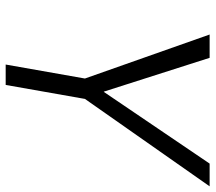

<svg xmlns="http://www.w3.org/2000/svg" viewBox="-60 -680 740 659"><g transform="rotate(90 309.5 -350.0)"><path d="M201 0 249 -272 98 -700H178L294 -337H295L541 -700H619L319 -272L271 0Z"/></g></svg>

Font: DM Sans 28pt Light
Style: Italic
Weight: 300
Italic angle: -10°
Version: Version 4.004;gftools[0.9.30]